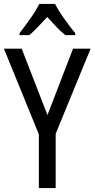

<svg xmlns="http://www.w3.org/2000/svg" viewBox="-20 -1029 484 983"><path d="M223 -440 354 -780H444L265 -344V-66H179V-341L0 -780H91ZM262 -1009Q279 -975 309 -933Q339 -891 365 -859V-849H315Q292 -867 269 -891Q246 -915 222 -942Q197 -915 173.5 -890.5Q150 -866 130 -849H80V-859Q107 -894 136 -935Q165 -976 181 -1009Z"/></svg>

Font: Noto Sans Malayalam UI Condensed
Style: Regular
Weight: 400
Width: 3
Designer: Jelle Bosma - Monotype Design Team
Foundry: Monotype Imaging Inc.
Version: Version 2.104; ttfautohint (v1.8.4.7-5d5b)